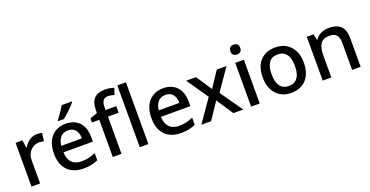

<svg xmlns="http://www.w3.org/2000/svg" viewBox="-31 -1489 4275 2221"><g transform="rotate(-20 2106.0 -378.0)"><path d="M347 -549Q362 -549 379.5 -547.5Q397 -546 409 -543L397 -444Q384 -447 369 -449Q354 -451 337 -451Q309 -451 282 -439.5Q255 -428 234 -407Q213 -386 200.5 -355Q188 -324 188 -283V0H82V-539H166L180 -443H185Q201 -472 225 -496.5Q249 -521 280 -535Q311 -549 347 -549Z M699 -549Q770 -549 821.5 -519.5Q873 -490 900 -435Q927 -380 927 -305V-246H565Q567 -164 609 -120Q651 -76 727 -76Q778 -76 818 -85.5Q858 -95 901 -114V-26Q860 -8 819 1Q778 10 720 10Q642 10 582.5 -20.5Q523 -51 489.5 -113Q456 -175 456 -266Q456 -356 486 -419Q516 -482 571 -515.5Q626 -549 699 -549ZM700 -467Q642 -467 608 -430Q574 -393 567 -325H821Q821 -368 807.5 -399Q794 -430 767.5 -448.5Q741 -467 700 -467ZM857 -756Q846 -742 827 -722Q808 -702 786 -680.5Q764 -659 742 -639.5Q720 -620 701 -606H631V-618Q646 -637 665 -663Q684 -689 702 -716.5Q720 -744 732 -766H857Z M1322 -458H1190V0H1083V-458H993V-508L1084 -541V-568Q1084 -673 1129.5 -719Q1175 -765 1261 -765Q1295 -765 1323 -759.5Q1351 -754 1373 -746L1347 -667Q1331 -671 1311 -676Q1291 -681 1269 -681Q1229 -681 1209.5 -654.5Q1190 -628 1190 -570V-539H1322Z M1521 0H1415V-760H1521Z M1899 -549Q1970 -549 2021.5 -519.5Q2073 -490 2100 -435Q2127 -380 2127 -305V-246H1765Q1767 -164 1809 -120Q1851 -76 1927 -76Q1978 -76 2018 -85.5Q2058 -95 2101 -114V-26Q2060 -8 2019 1Q1978 10 1920 10Q1842 10 1782.5 -20.5Q1723 -51 1689.5 -113Q1656 -175 1656 -266Q1656 -356 1686 -419Q1716 -482 1771 -515.5Q1826 -549 1899 -549ZM1900 -467Q1842 -467 1808 -430Q1774 -393 1767 -325H2021Q2021 -368 2007.5 -399Q1994 -430 1967.5 -448.5Q1941 -467 1900 -467Z M2364 -275 2182 -539H2303L2431 -346L2559 -539H2679L2496 -275L2689 0H2567L2431 -206L2293 0H2173Z M2892 -539V0H2786V-539ZM2840 -744Q2864 -744 2882 -730Q2900 -716 2900 -683Q2900 -651 2882 -636.5Q2864 -622 2840 -622Q2814 -622 2796.5 -636.5Q2779 -651 2779 -683Q2779 -716 2796.5 -730Q2814 -744 2840 -744Z M3533 -271Q3533 -203 3515 -151Q3497 -99 3464 -63Q3431 -27 3383.5 -8.5Q3336 10 3278 10Q3224 10 3178 -8.5Q3132 -27 3098 -63Q3064 -99 3045.5 -151Q3027 -203 3027 -271Q3027 -360 3057.5 -422Q3088 -484 3145 -516.5Q3202 -549 3281 -549Q3355 -549 3411.5 -516.5Q3468 -484 3500.5 -422Q3533 -360 3533 -271ZM3136 -271Q3136 -210 3151 -166Q3166 -122 3198 -98.5Q3230 -75 3280 -75Q3330 -75 3361.5 -98.5Q3393 -122 3408 -166Q3423 -210 3423 -271Q3423 -332 3407.5 -374.5Q3392 -417 3360.5 -440Q3329 -463 3279 -463Q3204 -463 3170 -412Q3136 -361 3136 -271Z M3940 -549Q4035 -549 4084.5 -502.5Q4134 -456 4134 -351V0H4029V-336Q4029 -399 4002 -430Q3975 -461 3918 -461Q3836 -461 3804.5 -412.5Q3773 -364 3773 -272V0H3667V-539H3751L3766 -466H3771Q3789 -494 3815.5 -512.5Q3842 -531 3874 -540Q3906 -549 3940 -549Z"/></g></svg>

Font: Noto Sans Khmer Medium
Style: Regular
Weight: 500
Version: Version 2.003